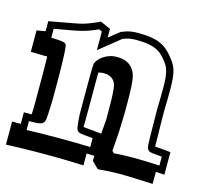

<svg xmlns="http://www.w3.org/2000/svg" viewBox="-126 -606 835 784"><g transform="rotate(15 291.5 -213.5)"><path d="M332 -124.5V-163.1Q332 -246.1 326.2 -268.6Q322.3 -285.6 308.8 -295.7Q295.4 -305.7 272.9 -305.7Q267.1 -305.7 261.5 -304.7Q255.9 -303.7 251 -302.2V-277.3V-167Q251 -154.3 251 -138.4Q251 -122.6 251 -108.6Q251 -94.7 250.7 -85Q250.5 -75.2 249.5 -74.2Q250.5 -73.7 252.4 -71.8Q252.9 -71.8 254.9 -71.5Q256.8 -71.3 264.4 -70.6Q272 -69.8 286.6 -68.4Q301.3 -66.9 327.1 -64.5ZM619.6 30.8Q611.3 29.8 602.1 29.5Q592.8 29.3 583 28.8V79.6Q566.4 78.6 546.6 77.9Q526.9 77.1 507.8 76.4Q488.8 75.7 472.2 75.2Q455.6 74.7 445.3 74.7Q421.9 74.7 399.4 75.9Q377 77.1 351.1 79.6L323.2 51.8V30.3Q316.4 30.3 308.1 30Q299.8 29.8 290.5 29.3V79.6Q277.3 79.1 257.8 78.4Q238.3 77.6 216.6 77.1Q194.8 76.7 172.4 76.4Q149.9 76.2 130.9 76.2Q108.4 76.2 84 76.4Q59.6 76.7 36.9 77.1Q14.2 77.6 -5.4 78.4Q-24.9 79.1 -37.1 79.6V-18.1Q-25.4 -18.1 -16.4 -17.8Q-7.3 -17.6 -0.5 -18.1V-66.9H32.2L33.2 -82.5Q33.7 -89.4 33.7 -99.6Q33.7 -109.9 33.7 -125.5V-189.5Q33.7 -200.2 33.7 -220.5Q33.7 -240.7 33.4 -261Q33.2 -281.2 33 -296.4Q32.7 -311.5 32.2 -312Q32.2 -312 30.8 -311.8Q29.3 -311.5 22.2 -311.5Q15.1 -311.5 1.2 -312Q-12.7 -312.5 -37.1 -313V-403.3Q-27.3 -404.8 -18.1 -406.5Q-8.8 -408.2 -0.5 -409.7V-452.1Q54.2 -461.9 88.9 -468.3Q123.5 -474.6 138.2 -478.5Q150.4 -481.9 167.5 -488.5Q184.6 -495.1 208 -505.9L251 -486.8V-450.2Q263.7 -460.4 274.2 -468.8Q284.7 -477.1 296.4 -486.3Q308.1 -490.7 316.7 -493.7Q325.2 -496.6 333.3 -498Q341.3 -499.5 349.6 -500Q357.9 -500.5 368.2 -500.5Q398.9 -500.5 420.9 -497.1Q442.9 -493.7 459.5 -486.6Q476.1 -479.5 488.5 -469.2Q501 -459 512.7 -445.3Q523.9 -432.1 531.7 -420.2Q539.6 -408.2 544.2 -393.6Q548.8 -378.9 550.8 -358.9Q552.7 -338.9 552.7 -309.6Q552.7 -280.8 552.5 -264.9Q552.2 -249 551.8 -239.3Q551.8 -234.9 551.5 -231.7Q551.3 -228.5 551.3 -224.6L551.8 -174.3Q551.8 -167 552 -160.4Q552.2 -153.8 552.2 -147.5Q552.7 -125.5 553 -110.8Q553.2 -96.2 553.2 -87.4Q553.2 -78.6 553.2 -74.7Q553.2 -70.8 553.2 -70.3Q554.2 -70.8 558.1 -70.3Q562 -69.8 568.8 -69.3Q571.3 -69.3 578.1 -68.6Q585 -67.9 593 -67.1Q601.1 -66.4 608.6 -65.7Q616.2 -64.9 619.6 -64.5ZM590.3 -37.6Q576.2 -39.1 566.7 -39.8Q557.1 -40.5 550.8 -41.3Q544.4 -42 540.5 -43.2Q536.6 -44.4 533.7 -46.9Q529.8 -50.3 527.6 -54.4Q525.4 -58.6 524.4 -70.8Q523.4 -83 523.2 -107.2Q522.9 -131.3 522.5 -174.3L522 -224.6Q522 -230 522.2 -235.8Q522.5 -241.7 522.7 -251Q522.9 -260.3 523.2 -274.2Q523.4 -288.1 523.4 -309.6Q523.4 -335.4 521.7 -352.8Q520 -370.1 516.4 -382.8Q512.7 -395.5 506.3 -405.5Q500 -415.5 490.7 -426.3Q481.4 -437.5 470.9 -445.8Q460.4 -454.1 446.5 -459.7Q432.6 -465.3 413.6 -468.3Q394.5 -471.2 368.2 -471.2Q359.4 -471.2 352.5 -470.7Q345.7 -470.2 339.4 -469.2Q333 -468.3 326.2 -466.1Q319.3 -463.9 310.5 -460.4L221.7 -389.2V-467.8L208.5 -473.6Q173.3 -457.5 145.5 -450.2Q131.3 -446.3 102.3 -440.9Q73.2 -435.5 28.8 -427.7V-390.1Q48.8 -389.6 60.8 -388.7Q72.8 -387.7 79.3 -386.2Q85.9 -384.8 88.4 -383.1Q90.8 -381.3 92.3 -378.9Q93.8 -377 95 -367.9Q96.2 -358.9 96.9 -345.9Q97.7 -333 98.1 -317.4Q98.6 -301.8 98.9 -286.9Q99.1 -272 99.4 -259Q99.6 -246.1 99.6 -238.3V-174.3Q99.6 -158.7 99.6 -147.7Q99.6 -136.7 99.1 -129.9L97.2 -86.4Q96.7 -68.8 94.5 -59.1Q92.3 -49.3 85.4 -44.7Q78.6 -40 65.2 -38.8Q51.8 -37.6 28.8 -37.6V0Q53.7 -1 87.6 -1.5Q121.6 -2 167.5 -2Q206.1 -2 238.5 -1.5Q271 -1 297.9 0V-37.6Q275.4 -39.6 264.2 -40.8Q252.9 -42 247.3 -43Q241.7 -43.9 239.7 -45.2Q237.8 -46.4 233.9 -48.8Q229 -51.8 226.6 -66.4Q224.1 -81.1 222.9 -100.1Q221.7 -119.1 221.7 -139.4Q221.7 -159.7 221.7 -174.3V-256.3V-277.3Q221.7 -326.7 224.6 -334.5Q227.5 -342.8 234.9 -351.3Q242.2 -359.9 253.2 -367.2Q264.2 -374.5 278.6 -379.2Q293 -383.8 309.6 -383.8Q343.8 -383.8 364.3 -367.4Q384.8 -351.1 391.1 -324.2Q394.5 -310.5 396.2 -282.7Q397.9 -254.9 397.9 -211.9V-173.3L395.5 -93.3Q393.1 -56.2 391.4 -35.2Q389.6 -14.2 389.2 -8.8L397.9 0Q416 -2 436.5 -2.7Q457 -3.4 481.9 -3.4Q502.9 -3.4 529.8 -2.7Q556.6 -2 590.3 0Z"/></g></svg>

Font: XB Kayhan Sayeh
Style: Regular
Weight: 700
Designer: Behnam
Foundry: Irmug
Version: Version 7.300 2009